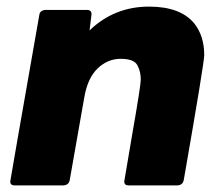

<svg xmlns="http://www.w3.org/2000/svg" viewBox="-20 -561 677 581"><path d="M517 0H369Q356 0 356 -12L379 -148Q406 -302 406 -320Q406 -345 395.5 -364Q385 -383 345 -383Q306 -383 275.5 -354Q245 -325 235 -266L191 -16Q188 -1 172 0H24Q11 0 11 -12Q11 -15 99 -516Q101 -530 118 -531H243Q257 -531 257 -518L251 -469Q326 -541 431 -541Q526 -541 568 -490Q598 -452 598 -394Q598 -371 536 -16Q533 -1 517 0Z"/></svg>

Font: YamahaIndonesia935. App XBold
Style: Italic
Weight: 800
Italic angle: -10°
Designer: Dalton Maag Ltd
Foundry: Dalton Maag Ltd
Version: Version 1.002; January 01, 2024; Regular/Italic